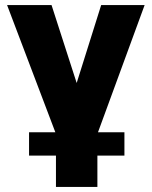

<svg xmlns="http://www.w3.org/2000/svg" viewBox="-20 -530 600 760"><path d="M201.5 210V0L8 -510H184L283.5 -201.5L380.5 -510H552.5L365.5 0V210ZM95 86V-6.5H472.5V86Z"/></svg>

Font: Geologica
Style: Bold
Weight: 700
Designer: Sindre Bremnes, Frode Helland
Foundry: Monokrom Skriftforlag AS
Version: Version 1.010; ttfautohint (v1.8.4.7-5d5b);gftools[0.9.28]